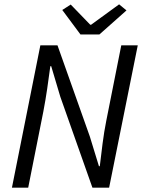

<svg xmlns="http://www.w3.org/2000/svg" viewBox="-20 -865 659 885"><path d="M267 -819 351 -706H438L563 -817L529 -845L400 -751H396L306 -844ZM166 -656 35 0H110L180 -352C193 -419 203 -492 212 -560H216L258 -419L406 0H483L615 -656H539L470 -309C456 -241 448 -164 440 -99H436L394 -236L245 -656Z"/></svg>

Font: Cambridge Sans Italic
Style: Regular
Weight: 400
Italic angle: -11°
Version: Version 2.000;PS 002.000;hotconv 1.0.88;makeotf.lib2.5.64775